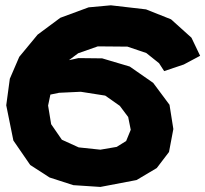

<svg xmlns="http://www.w3.org/2000/svg" viewBox="-20 -699 786 735"><path d="M172.9 -336.9 206.1 -343.8 289.1 -347.7 382.8 -333 438.5 -293.9 470.7 -251 480.5 -202.1 462.9 -159.2 426.8 -136.7 364.3 -126 281.2 -134.8 216.8 -164.1 175.8 -223.6 164.1 -294.9ZM746.1 -485.4 712.9 -554.7 634.8 -625 539.1 -663.1 404.3 -678.7 319.3 -670.9 210.9 -630.9 124 -566.4 53.7 -481.4 17.6 -397.5 3.9 -295.9 31.2 -161.1 95.7 -67.4 169.9 -19.5 260.7 9.8 364.3 16.6 502.9 -9.8 580.1 -55.7 627 -117.2 643.6 -205.1 628.9 -297.9 566.4 -381.8 476.6 -444.3 371.1 -475.6 280.3 -476.6C268.6 -473.6 256.8 -471.7 244.1 -468.8L279.3 -495.1L354.5 -521.5L467.8 -520.5L540 -496.1L588.9 -457L608.4 -426.8L683.6 -452.1Z"/></svg>

Font: MaokenAssortedSans-Lite
Style: Lite
Weight: 400
Version: Version 1.400